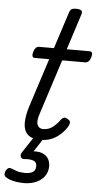

<svg xmlns="http://www.w3.org/2000/svg" viewBox="-75 -768 558 1073"><g transform="rotate(5 203.5 -232.0)"><path d="M171 17Q122 17 99.5 -6Q77 -29 77 -69.5Q77 -110 94 -164L182 -436H102Q91 -436 88 -444Q85 -452 89 -468Q94 -484 101.5 -492Q109 -500 120 -500H203L269 -704Q274 -720 282 -725Q290 -730 307 -730Q330 -730 337.5 -722.5Q345 -715 339 -699L275 -500H403Q414 -500 417 -492.5Q420 -485 416 -468Q411 -452 403 -444Q395 -436 384 -436H255L156 -129Q141 -85 150 -64.5Q159 -44 182 -44Q215 -44 239.5 -65Q264 -86 277 -106Q282 -113 291 -117Q300 -121 314 -112Q328 -104 328.5 -95Q329 -86 324 -76Q312 -54 291 -32.5Q270 -11 241 3Q212 17 171 17ZM100 266Q70 266 42 259.5Q14 253 -4 240Q-11 233 -10.5 223Q-10 213 -5 204Q2 193 9 190Q16 187 25 191Q39 197 57.5 203Q76 209 103 209Q131 209 146.5 199Q162 189 162 166Q162 143 143.5 136Q125 129 93 132Q84 133 79.5 130.5Q75 128 72 122Q69 115 70 109Q71 103 76 95L145 -9H201L126 106L104 92Q145 80 174 86Q203 92 218.5 111.5Q234 131 234 160Q234 193 216 217Q198 241 168 253.5Q138 266 100 266Z"/></g></svg>

Font: Playwrite RO Light
Style: Regular
Weight: 300
Version: Version 1.002